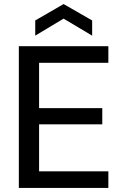

<svg xmlns="http://www.w3.org/2000/svg" viewBox="-20 -928 611 948"><path d="M73 0V-700H515V-618H173V-394H485V-314H173V-82H515V0ZM154 -752V-827L294 -908L435 -827V-752L294 -836Z"/></svg>

Font: AWOL-DM Medium
Style: Regular
Weight: 500
Designer: Colophon Foundry, Jonny Pinhorn, Mikhail Sharanda
Foundry: Colophon Foundry
Version: Version 1.000;Glyphs 3.2.3 (3260)